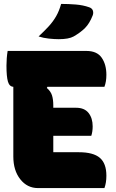

<svg xmlns="http://www.w3.org/2000/svg" viewBox="-20 -960 590 980"><path d="M174 0Q119 0 83.5 -45Q48 -90 48 -161V-517Q28 -518 20.5 -543.5Q13 -569 13 -625Q13 -663 19 -700H421Q475 -700 499 -665.5Q523 -631 523 -578Q523 -543 513 -517H222L219 -511Q239 -494 245.5 -473Q252 -452 252 -422V-410H368Q411 -410 432 -383.5Q453 -357 453 -315Q453 -288 446 -267H252V-183H383Q456 -183 489.5 -154.5Q523 -126 523 -63Q523 -27 513 0ZM292 -940Q329 -940 366.5 -937Q404 -934 435 -923Q450 -918 454 -906Q458 -894 453 -881Q437 -840 414 -817Q391 -794 356 -774Q331 -760 280 -760Q258 -760 229.5 -763Q201 -766 177 -774Q207 -802 229 -826Q251 -850 266.5 -877Q282 -904 292 -940Z"/></svg>

Font: Recursive Sn Csl St Blk
Style: Regular
Weight: 900
Version: Version 1.079;hotconv 1.0.112;makeotfexe 2.5.65598; ttfautoh